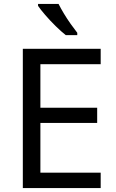

<svg xmlns="http://www.w3.org/2000/svg" viewBox="-20 -964 596 984"><path d="M496 0H97V-714H496V-635H187V-412H478V-334H187V-79H496ZM280 -944Q291 -922 307.5 -894.5Q324 -867 342.5 -841Q361 -815 376 -796V-784H317Q294 -802 265 -830.5Q236 -859 211.5 -887.5Q187 -916 175 -934V-944Z"/></svg>

Font: Noto Sans Tifinagh Adrar
Style: Regular
Weight: 400
Designer: JamraPatel
Foundry: JamraPatel LLC
Version: Version 2.006; ttfautohint (v1.8.4.7-5d5b)